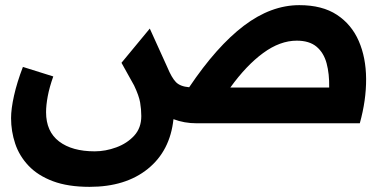

<svg xmlns="http://www.w3.org/2000/svg" viewBox="-20 -479 1505 746"><path d="M328 247Q244 247 185.5 225Q127 203 91 165Q55 127 39 79Q23 31 23 -20Q23 -56 34.5 -107.5Q46 -159 69 -219L187 -182Q172 -140 165.5 -105Q159 -70 159 -43Q159 32 209.5 70.5Q260 109 348 109Q390 109 432 93.5Q474 78 501.5 48Q529 18 529 -28Q529 -54 524.5 -80.5Q520 -107 501 -147L452 -235L562 -368L630 -218Q647 -177 663.5 -160Q680 -143 715 -140Q822 -299 927.5 -379Q1033 -459 1143 -459Q1232 -459 1289 -421.5Q1346 -384 1374 -319.5Q1402 -255 1402.5 -172.5Q1403 -90 1378 0H744Q720 0 697.5 -4Q675 -8 654 -16Q641 107 554.5 177Q468 247 328 247ZM1133 -321Q1068 -321 1002.5 -273Q937 -225 875 -139H1259Q1260 -192 1249 -233Q1238 -274 1210 -297.5Q1182 -321 1133 -321Z"/></svg>

Font: Readex Pro SemiBold
Style: Regular
Weight: 600
Designer: Bonnie Shaver-Troup, Thomas Jockin
Foundry: Lexend
Version: Version 1.204; ttfautohint (v1.8.4.7-5d5b)